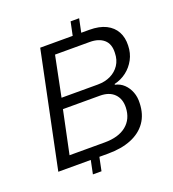

<svg xmlns="http://www.w3.org/2000/svg" viewBox="-158 -935 1030 1140"><g transform="rotate(-20 357.0 -364.5)"><path d="M44.7 0 195.7 -729H505.7Q569.1 -729 610.7 -708.1Q652.3 -687.1 672.5 -649.8Q692.7 -612.4 690.7 -562.9Q689.7 -514.7 668.7 -475.9Q647.7 -437 613.9 -411.2Q580 -385.4 537.4 -375.4L536.9 -370.7Q569.6 -363.7 592.8 -341.3Q616 -318.9 628.1 -286.9Q640.1 -255 638.1 -217.6Q636.1 -147.3 602.1 -98.9Q568 -50.4 506.3 -25.2Q444.6 0 359.7 0ZM141 -69.4H363.4Q451 -69.4 500.3 -109.5Q549.6 -149.6 552 -221.7Q553.7 -276 521.9 -308Q490.1 -340 431.1 -340H197.7ZM213 -406.4H441.9Q488.1 -406.4 523.5 -423.6Q558.9 -440.9 580 -472.5Q601.1 -504.1 601.9 -548.4Q604.6 -604.4 572.4 -632.4Q540.1 -660.3 483.7 -660.3H264.3ZM232.4 85 258.4 -41.4H312.7L286.7 85ZM396.3 -706.9 418.7 -814.3H472.7L450.3 -706.9Z"/></g></svg>

Font: Mona Sans
Style: Italic
Weight: 200
Italic angle: -11.6951°
Designer: Deni Anggara
Foundry: GitHub
Version: Version 2.000